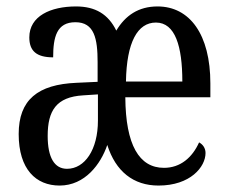

<svg xmlns="http://www.w3.org/2000/svg" viewBox="-20 -566 711 596"><path d="M165 10C244 10 293 -57 313 -116C339 -34 394 10 472 10C571 10 618 -48 618 -91C618 -107 609 -118 598 -124C577 -77 540 -45 489 -45C412 -45 370 -116 369 -264H633V-307C633 -459 569 -546 469 -546C410 -546 369 -518 341 -471C316 -522 276 -546 216 -546C137 -546 71 -516 71 -450C71 -408 93 -388 145 -388C145 -451 156 -497 214 -497C273 -497 283 -446 283 -373V-312L218 -309C97 -304 38 -256 38 -150C38 -40 92 10 165 10ZM546 -313H371C373 -435 407 -496 464 -496C524 -496 546 -422 546 -313ZM188 -42C149 -42 128 -77 128 -144C128 -223 155 -265 238 -270L284 -273V-192C284 -101 243 -42 188 -42Z"/></svg>

Font: Noto Serif Lao ExtCond
Style: Regular
Weight: 400
Width: 2
Designer: Monotype Design Team
Foundry: Monotype Imaging Inc.
Version: Version 2.004